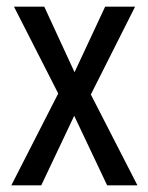

<svg xmlns="http://www.w3.org/2000/svg" viewBox="-20 -557 446 577"><path d="M155 -276 22 -537H113L204 -340L296 -537H386L253 -273L393 0H302L203 -209L104 0H14Z"/></svg>

Font: Avrile Sans Condensed
Style: Regular
Weight: 400
Width: 3
Designer: Monotype Design Team
Foundry: Monotype Imaging Inc.
Version: Version 2.001;September 10, 2019;FontCreator 11.5.0.2425 64-